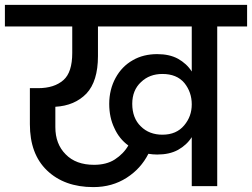

<svg xmlns="http://www.w3.org/2000/svg" viewBox="-44 -760 1029 784"><path d="M-24 -740C-24 -740 -24 -652 -24 -652C-24 -652 251 -652 251 -652C251 -652 251 -544 251 -544C251 -544 251 -544 251 -544C251 -491 239 -454 215 -433C190 -411 156 -400 111 -400C111 -400 78 -400 78 -400C78 -400 78 -253 78 -253C78 -253 78 -253 78 -253C78 -172 101 -109 148 -64C195 -19 258 4 337 4C337 4 337 4 337 4C389 4 434 -9 473 -34C512 -59 541 -91 562 -132C562 -132 562 -132 562 -132C574 -130 586 -129 598 -129C598 -129 598 -129 598 -129C631 -129 659 -135 683 -148C706 -161 725 -178 739 -200C739 -200 739 0 739 0C739 0 843 0 843 0C843 0 843 -652 843 -652C843 -652 965 -652 965 -652C965 -652 965 -740 965 -740C965 -740 -24 -740 -24 -740ZM340 -87C340 -87 340 -87 340 -87C291 -87 252 -101 224 -130C196 -158 182 -195 182 -241C182 -241 182 -324 182 -324C182 -324 182 -324 182 -324C235 -327 277 -345 309 -378C340 -411 356 -462 356 -531C356 -531 356 -652 356 -652C356 -652 739 -652 739 -652C739 -652 739 -468 739 -468C739 -468 739 -468 739 -468C725 -490 706 -507 683 -520C659 -533 631 -539 598 -539C598 -539 598 -539 598 -539C561 -539 527 -531 498 -514C468 -497 445 -473 428 -442C411 -411 402 -375 402 -336C402 -336 402 -336 402 -336C402 -299 409 -266 423 -237C436 -208 455 -184 480 -166C480 -166 480 -166 480 -166C467 -143 448 -124 425 -109C402 -94 373 -87 340 -87ZM619 -210C619 -210 619 -210 619 -210C584 -210 554 -221 531 -244C508 -266 496 -297 496 -336C496 -336 496 -336 496 -336C496 -373 508 -403 532 -425C555 -447 584 -458 619 -458C619 -458 619 -458 619 -458C658 -458 688 -446 709 -421C729 -396 739 -367 739 -334C739 -334 739 -334 739 -334C739 -301 729 -273 708 -248C687 -223 658 -210 619 -210Z"/></svg>

Font: Girnar Poppins
Style: Medium
Weight: 500
Designer: Ninad Kale (Devanagari), Jonny Pinhorn (Latin)
Foundry: Indian Type Foundry
Version: ""